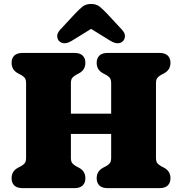

<svg xmlns="http://www.w3.org/2000/svg" viewBox="-20 -974 942 994"><path d="M347 -157Q347 -137.5 354.5 -128.8Q362 -120 373 -114L389 -105.5Q422 -88 422 -51Q422 -27.5 408 -13.8Q394 0 364.5 0H97.5Q68 0 54 -13.8Q40 -27.5 40 -51Q40 -88 73 -105.5L89 -114Q100.5 -120 107.8 -128.8Q115 -137.5 115 -157V-543Q115 -562.5 107.8 -571.2Q100.5 -580 89 -586L73 -594.5Q40 -612 40 -649Q40 -672.5 54 -686.2Q68 -700 97.5 -700H364.5Q394 -700 408 -686.2Q422 -672.5 422 -649Q422 -612 389 -594.5L373 -586Q362 -580 354.5 -571.2Q347 -562.5 347 -543V-385.5H555.5V-543Q555.5 -562.5 548.2 -571.2Q541 -580 529.5 -586L513.5 -594.5Q480.5 -612 480.5 -649Q480.5 -672.5 494.5 -686.2Q508.5 -700 538 -700H805Q834.5 -700 848.5 -686.2Q862.5 -672.5 862.5 -649Q862.5 -612 829.5 -594.5L813.5 -586Q802.5 -580 795 -571.2Q787.5 -562.5 787.5 -543V-157Q787.5 -137.5 795 -128.8Q802.5 -120 813.5 -114L829.5 -105.5Q862.5 -88 862.5 -51Q862.5 -27.5 848.5 -13.8Q834.5 0 805 0H538Q508.5 0 494.5 -13.8Q480.5 -27.5 480.5 -51Q480.5 -88 513.5 -105.5L529.5 -114Q541 -120 548.2 -128.8Q555.5 -137.5 555.5 -157V-280.5H347ZM616 -760.5Q591.5 -738 549.5 -764L451.5 -824.5L353.5 -764Q311.5 -738 287 -760.5Q277.5 -769 276.2 -785.5Q275 -802 291.5 -820L367.5 -902Q389 -925 406.5 -939.2Q424 -953.5 451.5 -953.5Q479 -953.5 496.5 -939.2Q514 -925 535.5 -902L611.5 -820Q628 -802 626.8 -785.5Q625.5 -769 616 -760.5Z"/></svg>

Font: Fraunces 9pt S100 Black
Style: Regular
Weight: 900
Version: Version 1.000; ttfautohint (v1.8.3)